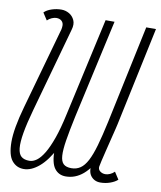

<svg xmlns="http://www.w3.org/2000/svg" viewBox="-90 -886 815 972"><g transform="rotate(10 317.5 -400.0)"><path d="M98 14Q61 14 37.5 -14.5Q14 -43 13.5 -110.5Q13 -178 46 -295L164 -716Q165 -721 165.5 -726Q166 -731 166 -735Q166 -750 156 -759Q146 -768 129 -768Q119 -768 106 -762.5Q93 -757 83 -747L59 -784Q73 -798 97.5 -806Q122 -814 147 -814Q168 -814 186.5 -803.5Q205 -793 214.5 -772.5Q224 -752 215 -722L95 -291Q74 -216 65.5 -166Q57 -116 60 -86.5Q63 -57 77.5 -44.5Q92 -32 119 -32Q138 -32 156.5 -45.5Q175 -59 193.5 -89.5Q212 -120 230 -170.5Q248 -221 264 -295L376 -800H422L309 -291Q287 -190 252 -122Q217 -54 177 -20Q137 14 98 14ZM492 14Q461 14 443 -9Q425 -32 434 -78L478 -295L527 -291Q527 -289 521.5 -267.5Q516 -246 508.5 -215Q501 -184 493 -152Q485 -120 479.5 -96Q474 -72 473 -65Q471 -50 482.5 -41Q494 -32 510 -32Q521 -32 533.5 -37.5Q546 -43 556 -53L580 -16Q566 -3 542 5.5Q518 14 492 14ZM314 14Q277 14 256 -14.5Q235 -43 235.5 -110.5Q236 -178 264 -295L376 -800H422L309 -291Q293 -216 285 -166Q277 -116 279 -86.5Q281 -57 294.5 -44.5Q308 -32 335 -32Q361 -32 381 -45.5Q401 -59 417 -89.5Q433 -120 447.5 -170.5Q462 -221 478 -295L585 -800H635L527 -291Q505 -190 474 -122Q443 -54 403 -20Q363 14 314 14Z"/></g></svg>

Font: Victor Mono Thin
Style: Italic
Weight: 100
Italic angle: -12°
Monospace: yes
Designer: Rune Bjørnerås
Version: Version 1.561;gftools[0.9.30]